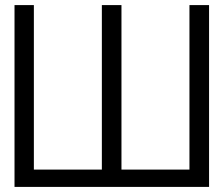

<svg xmlns="http://www.w3.org/2000/svg" viewBox="-20 -734 877 754"><path d="M113 -714H37V0H801V-714H724V-68H457V-714H380V-68H113Z"/></svg>

Font: Non Bureau Light
Style: Regular
Weight: 300
Designer: Jona Saucedo
Foundry: Non Foundry
Version: Version 1.000;FEAKit 1.0